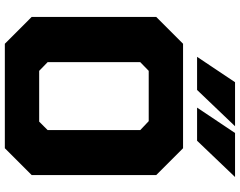

<svg xmlns="http://www.w3.org/2000/svg" viewBox="-119 -873 992 794"><g transform="rotate(90 377.0 -476.0)"><path d="M215 -795 320 -952H502L352 -795ZM425 -795 530 -952H712L562 -795ZM161 0 50 -111V-626L161 -737H593L704 -626V-111L593 0ZM273 -142H483L518 -177V-560L481 -595H273L237 -560V-177Z"/></g></svg>

Font: Tomorrow
Style: Bold
Weight: 700
Designer: Tony de Marco, Monica Rizzolli
Foundry: Just in Type
Version: Version 2.002